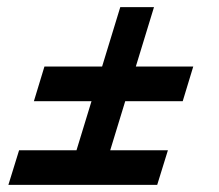

<svg xmlns="http://www.w3.org/2000/svg" viewBox="-20 -518 615 538"><path d="M317 -498H411.5L280 -68H185.5ZM104.5 -331.5H521.5L492 -234.5H75ZM33.5 -97H450.5L420.5 0H3.5Z"/></svg>

Font: Newsreader 9pt
Style: Bold Italic
Weight: 700
Italic angle: -17°
Designer: Hugues Gentile
Foundry: Production Type
Version: Version 1.003